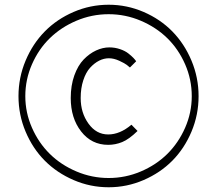

<svg xmlns="http://www.w3.org/2000/svg" viewBox="-20 -791 905 811"><path d="M439 -771Q516.1 -771 586.7 -740.5Q657.2 -710 708 -658.2Q758.8 -606.4 788.8 -534.9Q818.8 -463.4 818.8 -384.8Q818.8 -306.2 788.8 -234.9Q758.8 -163.6 708 -112.3Q657.2 -61 586.7 -30.5Q516.1 0 439 0Q361.3 0 290.8 -30.5Q220.2 -61 169.2 -112.3Q118.2 -163.6 88.1 -234.9Q58.1 -306.2 58.1 -384.8Q58.1 -463.4 88.1 -534.9Q118.2 -606.4 169.2 -658.2Q220.2 -710 290.8 -740.5Q361.3 -771 439 -771ZM441.9 -590.8Q465.3 -590.8 486.8 -583.5Q508.3 -576.2 522 -565.4Q535.6 -554.7 543.5 -546.4Q551.3 -538.1 555.2 -532.2L528.8 -505.9Q523.9 -510.3 515.6 -516.8Q507.3 -523.4 484.1 -534.2Q460.9 -544.9 439.9 -544.9Q418.9 -544.9 398.7 -534.7Q378.4 -524.4 360.6 -504.9Q342.8 -485.4 331.8 -451.9Q320.8 -418.5 320.8 -377Q320.8 -314.5 353.8 -268.8Q386.7 -223.1 437 -223.1Q486.8 -223.1 535.2 -264.2L561 -237.8Q524.9 -202.6 496.1 -190.9Q467.3 -179.2 437 -179.2Q366.7 -179.2 322.8 -235.6Q278.8 -292 278.8 -377Q278.8 -429.7 293.9 -472.2Q309.1 -514.6 333.5 -539.8Q357.9 -564.9 386 -577.9Q414.1 -590.8 441.9 -590.8ZM86.9 -384.8Q86.9 -315.4 115 -251.5Q143.1 -187.5 190.4 -140.9Q237.8 -94.2 303 -66.7Q368.2 -39.1 439 -39.1Q509.8 -39.1 574.7 -66.7Q639.6 -94.2 686.8 -140.9Q733.9 -187.5 762 -251.5Q790 -315.4 790 -384.8Q790 -455.1 762 -519.3Q733.9 -583.5 686.8 -629.6Q639.6 -675.8 574.7 -703.4Q509.8 -731 439 -731Q367.7 -731 302.7 -703.4Q237.8 -675.8 190.4 -629.6Q143.1 -583.5 115 -519.3Q86.9 -455.1 86.9 -384.8Z"/></svg>

Font: Junction Light
Style: Regular
Weight: 300
Designer: Caroline Hadilaksono
Foundry: Caroline Hadilaksono
Version: Version 1.002